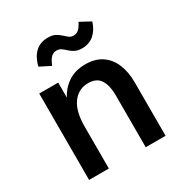

<svg xmlns="http://www.w3.org/2000/svg" viewBox="-177 -888 957 1015"><g transform="rotate(-30 301.5 -380.5)"><path d="M73.2 0V-527.3H189V-406.7L185.5 -428.2Q208.5 -478 252.9 -508.8Q297.4 -539.6 360.8 -539.6Q419.9 -539.6 459.7 -512.9Q499.5 -486.3 519.8 -438.2Q540 -390.1 540 -325.7V0H418.9V-317.4Q418.9 -377 397.2 -411.4Q375.5 -445.8 324.2 -445.8Q265.1 -445.8 229.5 -397.9Q193.8 -350.1 193.8 -254.9V0ZM390.1 -620.6Q364.7 -620.6 347.9 -629.2Q331.1 -637.7 318.6 -649.4Q306.2 -661.1 294.2 -669.9Q282.2 -678.7 265.6 -678.7Q244.6 -678.7 230.7 -663.8Q216.8 -648.9 205.6 -619.6L140.1 -652.8Q153.3 -705.1 183.1 -732.9Q212.9 -760.7 259.8 -760.7Q287.1 -760.7 304 -751.7Q320.8 -742.7 333 -731.2Q345.2 -719.7 356.7 -710.7Q368.2 -701.7 384.3 -701.7Q403.8 -701.7 417.2 -714.4Q430.7 -727.1 442.4 -752L506.8 -717.3Q492.7 -671.9 463.1 -646.2Q433.6 -620.6 390.1 -620.6Z"/></g></svg>

Font: Schibsted Grotesk SemiBold
Style: Regular
Weight: 600
Designer: Bakken & Baeck AS, Henrik Kongsvoll
Foundry: Schibsted ASA
Version: Version 1.100;gftools[0.9.25]